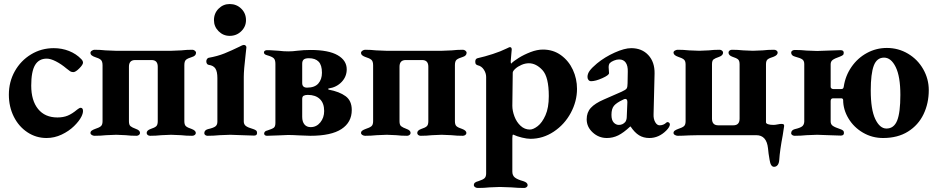

<svg xmlns="http://www.w3.org/2000/svg" viewBox="-20 -671 4653 953"><path d="M24 0ZM24 -201Q24 -265 53.5 -317.5Q83 -370 134 -401Q185 -432 247 -432Q287 -432 322.5 -418Q358 -404 383 -378Q392 -369 392 -360Q392 -350 373.5 -331.5Q355 -313 344 -313Q335 -313 328.5 -317Q322 -321 310 -331Q284 -353 257.5 -366.5Q231 -380 212 -380Q173 -380 154 -348Q135 -316 135 -246Q135 -172 169 -130Q203 -88 265 -88Q294 -88 316 -97Q338 -106 363 -127Q366 -129 371 -132.5Q376 -136 380 -136Q392 -136 392 -120Q392 -108 384 -92Q373 -70 347.5 -45Q322 -20 286 -3Q250 14 211 14Q159 14 116 -14.5Q73 -43 48.5 -92Q24 -141 24 -201Z M429 -11Q429 -18 435 -22.5Q441 -27 452 -31Q471 -37 480 -44Q489 -51 489 -69V-347Q489 -367 480 -374.5Q471 -382 451 -388Q442 -391 435.5 -396Q429 -401 429 -409Q429 -415 436 -419.5Q443 -424 449 -424Q477 -424 504 -421Q538 -419 553 -419H832Q848 -419 880 -421Q905 -424 935 -424Q941 -424 947 -419.5Q953 -415 953 -409Q953 -394 933 -388Q913 -382 904 -375Q895 -368 895 -348V-69Q895 -51 903.5 -44Q912 -37 931 -31Q952 -23 952 -11Q952 -5 946.5 -1Q941 3 934 3Q904 3 878 0Q846 -2 829 -2Q813 -2 781 0Q754 3 725 3Q718 3 713 -1Q708 -5 708 -11Q708 -24 728 -31Q747 -37 755 -44Q763 -51 763 -69V-340Q763 -373 732 -373H651Q620 -373 620 -340V-69Q620 -51 628 -44.5Q636 -38 655 -31Q675 -24 675 -11Q675 -5 669.5 -1Q664 3 658 3Q628 3 604 0Q574 -2 557 -2Q541 -2 507 0Q479 3 449 3Q442 3 435.5 -1Q429 -5 429 -11Z M994 0ZM994 -10Q994 -25 1012 -30Q1039 -36 1049 -43.5Q1059 -51 1059 -67V-283Q1059 -316 1049 -331Q1039 -346 1016 -349Q1010 -350 1007 -355Q1004 -360 1004 -367Q1004 -373 1007.5 -378Q1011 -383 1015 -384Q1060 -392 1094.5 -406Q1129 -420 1170 -440Q1184 -448 1190 -448Q1196 -448 1199.5 -444.5Q1203 -441 1203 -436L1199 -399Q1190 -323 1190 -289V-68Q1190 -54 1200 -46Q1210 -38 1238 -30Q1247 -27 1251.5 -23Q1256 -19 1256 -11Q1256 2 1241 2Q1220 2 1180 0Q1140 -2 1123 -2Q1106 -2 1070 0Q1040 3 1010 3Q1004 3 999 -0.5Q994 -4 994 -10ZM1042 -571Q1042 -605 1065 -628Q1088 -651 1120 -651Q1154 -651 1177.5 -628Q1201 -605 1201 -571Q1201 -539 1177.5 -516Q1154 -493 1120 -493Q1088 -493 1065 -516Q1042 -539 1042 -571Z M1291 -8Q1291 -13 1295 -17.5Q1299 -22 1306 -23Q1331 -31 1339 -37Q1347 -43 1347 -61V-354Q1347 -374 1338.5 -382Q1330 -390 1305 -397Q1290 -401 1290 -411Q1290 -416 1294.5 -419Q1299 -422 1305 -422Q1323 -422 1340 -420.5Q1357 -419 1364 -419Q1387 -416 1411 -416Q1433 -416 1454 -419Q1488 -423 1521 -423Q1611 -423 1656 -397Q1701 -371 1701 -327Q1701 -291 1676 -264.5Q1651 -238 1612 -232Q1609 -232 1609 -229.5Q1609 -227 1612 -226Q1665 -216 1695.5 -193.5Q1726 -171 1726 -125Q1726 -64 1675 -30.5Q1624 3 1520 3Q1501 3 1465 1Q1431 -1 1410 -1Q1397 -1 1363 1L1305 3Q1299 3 1295 0Q1291 -3 1291 -8ZM1578 -310Q1578 -348 1561.5 -365Q1545 -382 1513 -382Q1495 -382 1487.5 -375.5Q1480 -369 1480 -355V-259Q1480 -236 1504 -236Q1542 -236 1560 -256.5Q1578 -277 1578 -310ZM1589 -120Q1589 -159 1567.5 -179.5Q1546 -200 1508 -200Q1495 -200 1487.5 -196Q1480 -192 1480 -180V-91Q1480 -67 1491 -53.5Q1502 -40 1522 -40Q1551 -40 1570 -63.5Q1589 -87 1589 -120Z M1772 -11Q1772 -18 1778 -22.5Q1784 -27 1795 -31Q1814 -37 1823 -44Q1832 -51 1832 -69V-347Q1832 -367 1823 -374.5Q1814 -382 1794 -388Q1785 -391 1778.5 -396Q1772 -401 1772 -409Q1772 -415 1779 -419.5Q1786 -424 1792 -424Q1820 -424 1847 -421Q1881 -419 1896 -419H2175Q2191 -419 2223 -421Q2248 -424 2278 -424Q2284 -424 2290 -419.5Q2296 -415 2296 -409Q2296 -394 2276 -388Q2256 -382 2247 -375Q2238 -368 2238 -348V-69Q2238 -51 2246.5 -44Q2255 -37 2274 -31Q2295 -23 2295 -11Q2295 -5 2289.5 -1Q2284 3 2277 3Q2247 3 2221 0Q2189 -2 2172 -2Q2156 -2 2124 0Q2097 3 2068 3Q2061 3 2056 -1Q2051 -5 2051 -11Q2051 -24 2071 -31Q2090 -37 2098 -44Q2106 -51 2106 -69V-340Q2106 -373 2075 -373H1994Q1963 -373 1963 -340V-69Q1963 -51 1971 -44.5Q1979 -38 1998 -31Q2018 -24 2018 -11Q2018 -5 2012.5 -1Q2007 3 2001 3Q1971 3 1947 0Q1917 -2 1900 -2Q1884 -2 1850 0Q1822 3 1792 3Q1785 3 1778.5 -1Q1772 -5 1772 -11Z M2332 0ZM2332 248Q2332 240 2337.5 235.5Q2343 231 2355 228Q2377 221 2385 213.5Q2393 206 2393 190V-289Q2393 -308 2381.5 -325.5Q2370 -343 2351 -347Q2345 -349 2342 -352.5Q2339 -356 2339 -365Q2339 -379 2350 -382Q2386 -390 2426 -403Q2466 -416 2494 -430Q2497 -431 2502.5 -434Q2508 -437 2511 -437Q2520 -437 2520 -425L2518 -403Q2515 -367 2515 -367Q2515 -357 2517 -355Q2528 -367 2554.5 -383.5Q2581 -400 2613.5 -412.5Q2646 -425 2675 -425Q2726 -425 2764.5 -397Q2803 -369 2823.5 -324.5Q2844 -280 2844 -230Q2844 -168 2813 -110.5Q2782 -53 2728.5 -17.5Q2675 18 2613 18Q2596 18 2571 12Q2546 6 2527 -3Q2523 -3 2523 15V181Q2523 200 2535.5 210Q2548 220 2577 228Q2599 235 2599 248Q2599 254 2593.5 258Q2588 262 2582 262Q2550 262 2518 259Q2476 257 2461 257Q2444 257 2410 259Q2383 262 2352 262Q2344 262 2338 258Q2332 254 2332 248ZM2704 -194Q2704 -289 2672.5 -323Q2641 -357 2605 -357Q2587 -357 2568.5 -349Q2550 -341 2537.5 -329.5Q2525 -318 2525 -310L2523 -146Q2523 -121 2533.5 -93Q2544 -65 2564 -46.5Q2584 -28 2610 -28Q2627 -28 2649 -45Q2671 -62 2687.5 -99Q2704 -136 2704 -194Z M2892 0ZM2892 -79Q2892 -113 2912.5 -135.5Q2933 -158 2977 -177L3066 -216Q3086 -225 3090.5 -232Q3095 -239 3095 -258L3096 -315Q3097 -344 3086 -360Q3075 -376 3053 -376Q3041 -376 3027.5 -370.5Q3014 -365 3007 -358Q3001 -351 3001 -337Q3001 -330 3002 -322.5Q3003 -315 3003 -308Q3003 -298 2969.5 -283Q2936 -268 2914 -268Q2906 -268 2901 -274Q2896 -280 2896 -289Q2896 -305 2907 -320Q2918 -335 2943 -356Q2982 -388 3031 -410Q3080 -432 3113 -432Q3166 -432 3198 -397.5Q3230 -363 3229 -306L3224 -104Q3223 -81 3232 -65Q3241 -49 3254 -49Q3273 -49 3287 -62Q3290 -65 3293 -65Q3298 -65 3301.5 -61.5Q3305 -58 3305 -54Q3305 -41 3287 -23Q3250 14 3203 14Q3174 14 3152 0.5Q3130 -13 3110 -43H3108Q3075 -12 3048.5 1Q3022 14 2992 14Q2952 14 2922 -13.5Q2892 -41 2892 -79ZM3084 -66Q3091 -77 3091 -92L3094 -164Q3094 -180 3084 -180Q3079 -180 3072 -176Q3040 -161 3027.5 -146Q3015 -131 3015 -101Q3015 -75 3026 -63Q3037 -51 3052 -51Q3071 -51 3084 -66Z M3800 123Q3794 90 3792 65Q3785 0 3734 0H3447L3401 1Q3365 3 3344 3Q3337 3 3330 -1Q3323 -5 3323 -11Q3323 -18 3329 -22.5Q3335 -27 3346 -31Q3365 -37 3374 -44Q3383 -51 3383 -69V-351Q3383 -369 3374 -376Q3365 -383 3346 -389Q3323 -397 3323 -410Q3323 -416 3330 -420Q3337 -424 3344 -424Q3373 -424 3400 -421Q3434 -419 3451 -419Q3468 -419 3498 -421Q3522 -424 3552 -424Q3558 -424 3563.5 -420Q3569 -416 3569 -410Q3569 -396 3550 -389Q3529 -382 3521.5 -376Q3514 -370 3514 -352V-82Q3514 -49 3545 -49H3620Q3651 -49 3651 -82V-352Q3651 -370 3643 -376.5Q3635 -383 3616 -389Q3596 -396 3596 -410Q3596 -416 3601 -420Q3606 -424 3613 -424Q3642 -424 3669 -421Q3701 -419 3717 -419Q3734 -419 3766 -421Q3791 -424 3822 -424Q3829 -424 3834.5 -420Q3840 -416 3840 -410Q3840 -397 3819 -389Q3799 -383 3790.5 -376.5Q3782 -370 3782 -352V-64Q3782 -58 3792 -54.5Q3802 -51 3820 -51Q3827 -51 3839.5 -53.5Q3852 -56 3858 -56Q3872 -56 3872 -49Q3872 -40 3871 -38Q3871 -35 3865 1Q3851 75 3848 121Q3847 139 3840 148Q3833 157 3822 157Q3805 157 3800 123Z M4165 -175Q4165 -178 4162.5 -180.5Q4160 -183 4156 -183H4115Q4103 -183 4103 -169V-68Q4103 -54 4113.5 -46.5Q4124 -39 4151 -30Q4160 -27 4164.5 -23Q4169 -19 4169 -11Q4169 2 4153 2Q4134 2 4092 0Q4052 -2 4036 -2Q4019 -2 3983 0Q3955 3 3924 3Q3918 3 3912.5 -0.5Q3907 -4 3907 -10Q3907 -25 3925 -30Q3951 -36 3961 -43.5Q3971 -51 3972 -67V-353Q3972 -369 3962.5 -376Q3953 -383 3926 -390Q3907 -395 3907 -410Q3907 -416 3912.5 -419.5Q3918 -423 3925 -423Q3956 -423 3984 -420Q4018 -418 4036 -418Q4052 -418 4092 -420Q4132 -422 4152 -422Q4168 -422 4168 -409Q4168 -401 4163.5 -397.5Q4159 -394 4149 -390Q4123 -381 4113 -373.5Q4103 -366 4103 -352V-240Q4103 -235 4107 -232Q4111 -229 4116 -229H4155Q4161 -229 4164 -231.5Q4167 -234 4168 -241Q4176 -295 4206.5 -339Q4237 -383 4283 -408Q4329 -433 4382 -433Q4439 -433 4487 -404.5Q4535 -376 4562.5 -327.5Q4590 -279 4590 -224Q4590 -158 4564 -104Q4538 -50 4487 -18Q4436 14 4363 14Q4309 14 4263.5 -12.5Q4218 -39 4191.5 -83Q4165 -127 4165 -175ZM4449 -200Q4449 -291 4426 -338Q4403 -385 4368 -385Q4332 -385 4317 -345Q4302 -305 4302 -222Q4302 -127 4324.5 -80Q4347 -33 4380 -33Q4417 -33 4433 -72.5Q4449 -112 4449 -200Z"/></svg>

Font: EB Garamond
Style: Bold
Weight: 700
Designer: Georg Duffner and Octavio Pardo
Foundry: Georg Duffner
Version: Version 1.000; ttfautohint (v1.6)